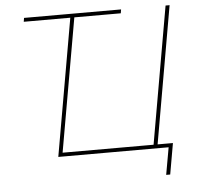

<svg xmlns="http://www.w3.org/2000/svg" viewBox="-56 -758 975 950"><g transform="rotate(-5 431.0 -282.5)"><path d="M98 -700H580L577 -681H95ZM801 -700H821L701 -14H681ZM751 135H731L755 0H207L329 -697H349L230 -19H778Z"/></g></svg>

Font: Fixel Italic Variable Display Thin
Style: Italic
Weight: 100
Italic angle: -10°
Designer: AlfaBravo + MacPaw
Foundry: Kyrylo Tkachov, Marchela Mozhyna, Serhii Makarenko, Maria Weinstein, Zakhar Kryvoshyya
Version: Version 1.210;Glyphs 3.2 (3217)